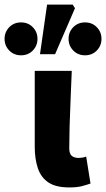

<svg xmlns="http://www.w3.org/2000/svg" viewBox="-91 -808 464 840"><path d="M212 12Q153 12 120.5 -10Q88 -32 74.5 -72.5Q61 -113 61 -166V-498H223Q221 -442 218 -377.5Q215 -313 213.5 -255.5Q212 -198 212 -160Q212 -136 222.5 -126.5Q233 -117 254 -117Q260 -117 269.5 -118.5Q279 -120 286 -123L305 -5Q288 1 267 6.5Q246 12 212 12ZM1 -566Q-30 -566 -50.5 -587Q-71 -608 -71 -638Q-71 -668 -50.5 -689Q-30 -710 1 -710Q32 -710 52.5 -689Q73 -668 73 -638Q73 -608 52.5 -587Q32 -566 1 -566ZM281 -566Q250 -566 229.5 -587Q209 -608 209 -638Q209 -668 229.5 -689Q250 -710 281 -710Q312 -710 332.5 -689Q353 -668 353 -638Q353 -608 332.5 -587Q312 -566 281 -566ZM84 -571 115 -788H227L237 -772L150 -571Z"/></svg>

Font: Source Sans 3 ExtraBold
Style: Regular
Weight: 800
Designer: Paul D. Hunt
Foundry: Adobe
Version: Version 3.052;hotconv 1.1.0;makeotfexe 2.6.0